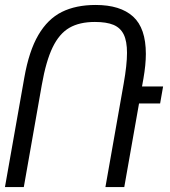

<svg xmlns="http://www.w3.org/2000/svg" viewBox="-64 -754 684 774"><path d="M524 -536.5Q524 -493.5 514 -436L508.5 -405.5H593.5L581.5 -337H496.5L437 0H361L434.5 -416.5Q448 -492.5 448 -541Q448 -588 434.8 -615Q421.5 -642 393.5 -653.8Q365.5 -665.5 318.5 -665.5Q256.5 -665.5 215.8 -642Q175 -618.5 148.2 -563.2Q121.5 -508 104.5 -411.5L32 0H-44L34 -441Q53 -549 90.8 -613.2Q128.5 -677.5 185.2 -705.8Q242 -734 321.5 -734Q421 -734 472.5 -687.2Q524 -640.5 524 -536.5Z"/></svg>

Font: JuliaMono Light
Style: Italic
Weight: 300
Italic angle: -9°
Monospace: yes
Designer: cormullion
Foundry: corm
Version: Version 0.054; ttfautohint (v1.8.4)